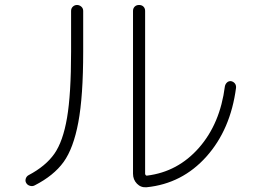

<svg xmlns="http://www.w3.org/2000/svg" viewBox="-20 -748 1040 790"><path d="M583 22.5Q559.6 24.4 543.5 7.8Q527.3 -8.8 527.3 -33.2V-703.1Q527.3 -713.9 534.2 -720.7Q541 -727.5 552.2 -727.5Q563.5 -727.5 570.3 -720.7Q577.1 -713.9 577.1 -703.1V-33.2Q577.1 -30.3 579.6 -27.3Q582 -24.4 585 -25.4Q711.9 -41 798.8 -140.1Q885.7 -239.3 905.3 -392.6Q907.2 -402.3 914.1 -408.7Q920.9 -415 930.7 -414.1Q940.4 -412.1 946.3 -404.8Q952.1 -397.5 951.2 -386.7Q928.7 -214.8 829.1 -103.5Q729.5 7.8 583 22.5ZM123 14.6Q114.3 19.5 103.5 16.6Q92.8 13.7 87.9 4.9Q83 -2.9 85.9 -12.7Q88.9 -22.5 97.7 -27.3Q168 -64.5 203.6 -115.2Q239.3 -166 255.9 -263.7Q272.5 -361.3 272.5 -535.2V-703.1Q272.5 -713.9 279.8 -720.7Q287.1 -727.5 296.9 -727.5Q306.6 -727.5 314.5 -720.7Q322.3 -713.9 322.3 -703.1V-535.2Q322.3 -351.6 302.2 -244.6Q282.2 -137.7 241.7 -81.5Q201.2 -25.4 123 14.6Z"/></svg>

Font: Rounded-X Mgen+ 1mn light
Style: Regular
Weight: 200
Designer: [Source Han Sans]
Ryoko NISHIZUKA  (kana & ideographs); Paul D. Hunt (Latin, Greek & Cyrillic); Wenlong ZHANG  (bopomofo
Version: Version 1.059.20150602